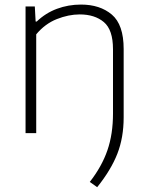

<svg xmlns="http://www.w3.org/2000/svg" viewBox="-20 -568 629 819"><path d="M394.5 230.5 363 208Q414.5 142 438.2 73Q462 4 462 -83.5V-358Q462 -441 423 -473.8Q384 -506.5 320 -506.5Q272.5 -506.5 222.2 -486.5Q172 -466.5 134.5 -421.5V0H89V-540.5H128.5L132 -476H136.5Q174.5 -512.5 223 -530.5Q271.5 -548.5 325.5 -548.5Q406.5 -548.5 457 -505.8Q507.5 -463 507.5 -359V-67.5Q507.5 19 480.5 88Q453.5 157 394.5 230.5Z"/></svg>

Font: Encode Sans SemiExpanded SemiExpanded ExtraLight
Style: Regular
Weight: 200
Width: 6
Designer: Multiple Designers
Foundry: Impallari Type
Version: Version 3.000; ttfautohint (v1.8.3) -l 8 -r 50 -G 200 -x 14 